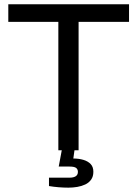

<svg xmlns="http://www.w3.org/2000/svg" viewBox="-20 -706 646 902"><path d="M254.1 0V-603.4H19V-686H586.2V-603.4H349.2V0ZM301.4 175.6Q278.7 175.6 254.7 173.6Q230.7 171.6 210.1 168V128.7H306.6Q325.3 128.7 335.6 122.1Q346 115.5 346 101.5Q346 89.5 337.7 83Q329.4 76.5 306.8 76.5H255.9L272.2 -11H331.4L324.5 38.6Q350.5 38.7 371.8 45Q393.1 51.4 405.9 64.7Q418.6 78 418.6 101Q418.6 123.2 408.1 137.9Q397.7 152.5 380.7 160.5Q363.6 168.6 343 172.1Q322.3 175.6 301.4 175.6Z"/></svg>

Font: Archivo SemiBold
Style: Regular
Weight: 600
Designer: Hector Gatti
Foundry: Omnibus-Type
Version: Version 2.001